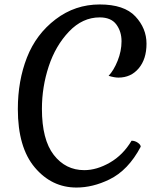

<svg xmlns="http://www.w3.org/2000/svg" viewBox="-20 -826 727 861"><path d="M323 15Q212 15 136 -75Q60 -165 60 -337Q60 -464 101 -568.5Q142 -673 229.5 -739.5Q317 -806 427 -806Q537 -806 587 -752.5Q637 -699 637 -630Q637 -561 602 -519.5Q567 -478 511 -478Q493 -478 467 -486Q490 -510 507.5 -553.5Q525 -597 525 -641Q525 -685 501.5 -716.5Q478 -748 427 -748Q350 -748 289.5 -684.5Q229 -621 198.5 -528.5Q168 -436 168 -338Q168 -200 221 -131.5Q274 -63 358 -63Q414 -63 473 -97Q532 -131 570 -195Q585 -195 598 -186Q611 -177 611 -168Q555 -62 470 -21Q396 15 323 15Z"/></svg>

Font: Merienda
Style: Regular
Weight: 400
Designer: Eduardo Rodriguez Tunni
Foundry: Eduardo Rodriguez Tunni
Version: Version 1.001